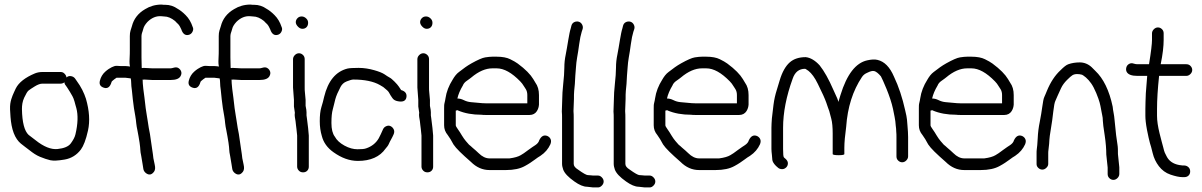

<svg xmlns="http://www.w3.org/2000/svg" viewBox="-20 -742 5259 840"><path d="M271 -403C270 -410 267 -415 262 -420C257 -425 252 -427 245 -427H165C154 -427 143 -425 133 -421C90 -403 62 -381 49 -355C44 -344 39 -334 35 -324C31 -314 27 -302 25 -288C23 -274 24 -255 26 -230C28 -205 32 -181 40 -160C48 -139 59 -124 71 -114C83 -104 96 -95 110 -84C124 -73 138 -63 155 -56C172 -49 187 -44 200 -41C213 -38 234 -39 263 -44C292 -49 316 -64 334 -88C345 -103 356 -130 365 -171C374 -212 371 -258 356 -310C348 -335 335 -362 315 -389L308 -399C304 -404 298 -408 290 -409C282 -410 276 -408 271 -403ZM262 -382C262 -377 264 -372 267 -369L274 -359C278 -353 282 -347 286 -340C290 -333 294 -326 297 -321C300 -316 303 -308 306 -298C309 -288 311 -278 314 -269C322 -239 321 -200 310 -154C307 -141 300 -129 290 -115C280 -101 260 -93 232 -90C204 -87 171 -100 135 -129C126 -136 116 -144 105 -152C87 -169 77 -206 76 -265C76 -281 78 -298 86 -315C94 -332 100 -342 105 -346C110 -350 119 -356 132 -364C145 -372 156 -376 165 -376H245C251 -376 257 -378 262 -382Z M552 -399C553 -394 554 -387 554 -379C554 -371 555 -360 557 -347L561 -308C563 -295 564 -282 566 -269C568 -256 570 -244 572 -234C574 -224 575 -213 576 -203C577 -193 579 -182 581 -173L586 -146C590 -124 592 -109 593 -99C594 -89 594 -81 595 -75C596 -69 597 -64 598 -59C600 -45 602 -33 604 -23L607 -4C608 4 612 10 618 15C631 25 643 24 654 9C659 2 660 -8 657 -21C654 -34 652 -44 651 -50C650 -56 650 -62 649 -67C648 -72 647 -81 645 -94C643 -107 640 -128 636 -156L631 -182C627 -205 625 -224 622 -239C619 -254 616 -279 612 -315L607 -353C605 -371 604 -385 604 -394C606 -393 608 -393 610 -394L647 -392H726C750 -392 764 -398 770 -409C773 -415 775 -421 773 -428C771 -435 767 -440 761 -444C755 -448 748 -448 741 -446C734 -444 729 -443 726 -443H647L608 -445C606 -444 603 -444 600 -445L599 -491V-584C599 -588 600 -593 601 -597C602 -601 605 -607 607 -616C609 -625 615 -635 625 -646C643 -664 664 -673 686 -671C690 -671 694 -670 698 -670C714 -670 730 -663 746 -650C751 -645 755 -640 760 -636C763 -633 765 -629 767 -626C769 -623 770 -619 773 -614C780 -592 793 -584 810 -591C816 -594 820 -598 823 -605C826 -612 826 -618 823 -624C816 -645 806 -662 792 -676C778 -690 767 -698 758 -703C741 -715 723 -721 703 -721C697 -721 692 -721 687 -722C660 -722 636 -715 615 -702C584 -684 565 -659 557 -627C555 -621 553 -614 551 -608C549 -602 548 -593 548 -584V-522C548 -514 548 -502 547 -485C546 -468 547 -457 549 -451C541 -452 534 -453 528 -453H508C502 -453 496 -454 490 -454C484 -454 477 -452 469 -448C461 -444 451 -438 440 -428C429 -418 421 -405 417 -389C413 -373 419 -363 435 -358C451 -353 462 -362 468 -383C468 -385 472 -389 480 -395L490 -402H528Z M941 -399C942 -394 943 -387 943 -379C943 -371 944 -360 946 -347L950 -308C952 -295 953 -282 955 -269C957 -256 959 -244 961 -234C963 -224 964 -213 965 -203C966 -193 968 -182 970 -173L975 -146C979 -124 981 -109 982 -99C983 -89 983 -81 984 -75C985 -69 986 -64 987 -59C989 -45 991 -33 993 -23L996 -4C997 4 1001 10 1007 15C1020 25 1032 24 1043 9C1048 2 1049 -8 1046 -21C1043 -34 1041 -44 1040 -50C1039 -56 1039 -62 1038 -67C1037 -72 1036 -81 1034 -94C1032 -107 1029 -128 1025 -156L1020 -182C1016 -205 1014 -224 1011 -239C1008 -254 1005 -279 1001 -315L996 -353C994 -371 993 -385 993 -394C995 -393 997 -393 999 -394L1036 -392H1115C1139 -392 1153 -398 1159 -409C1162 -415 1164 -421 1162 -428C1160 -435 1156 -440 1150 -444C1144 -448 1137 -448 1130 -446C1123 -444 1118 -443 1115 -443H1036L997 -445C995 -444 992 -444 989 -445L988 -491V-584C988 -588 989 -593 990 -597C991 -601 994 -607 996 -616C998 -625 1004 -635 1014 -646C1032 -664 1053 -673 1075 -671C1079 -671 1083 -670 1087 -670C1103 -670 1119 -663 1135 -650C1140 -645 1144 -640 1149 -636C1152 -633 1154 -629 1156 -626C1158 -623 1159 -619 1162 -614C1169 -592 1182 -584 1199 -591C1205 -594 1209 -598 1212 -605C1215 -612 1215 -618 1212 -624C1205 -645 1195 -662 1181 -676C1167 -690 1156 -698 1147 -703C1130 -715 1112 -721 1092 -721C1086 -721 1081 -721 1076 -722C1049 -722 1025 -715 1004 -702C973 -684 954 -659 946 -627C944 -621 942 -614 940 -608C938 -602 937 -593 937 -584V-522C937 -514 937 -502 936 -485C935 -468 936 -457 938 -451C930 -452 923 -453 917 -453H897C891 -453 885 -454 879 -454C873 -454 866 -452 858 -448C850 -444 840 -438 829 -428C818 -418 810 -405 806 -389C802 -373 808 -363 824 -358C840 -353 851 -362 857 -383C857 -385 861 -389 869 -395L879 -402H917Z M1328 -182C1324 -218 1321 -236 1321 -237V-251C1321 -256 1320 -266 1317 -279V-305L1314 -338C1313 -345 1313 -352 1313 -359V-483C1313 -490 1311 -496 1306 -501C1301 -506 1295 -509 1288 -509C1281 -509 1275 -506 1270 -501C1265 -496 1262 -490 1262 -483V-359L1266 -305V-276L1270 -249C1269 -243 1269 -236 1270 -230L1273 -212L1275 -194C1276 -188 1276 -183 1277 -178L1280 -149V-13C1280 -6 1283 0 1288 5C1293 10 1299 12 1306 12C1313 12 1319 10 1324 5C1329 0 1331 -6 1331 -13V-149ZM1282 -663C1277 -658 1274 -652 1274 -645C1274 -638 1278 -631 1284 -625C1290 -619 1296 -616 1303 -616C1310 -616 1316 -618 1321 -623C1326 -628 1328 -635 1328 -642C1328 -649 1326 -655 1320 -661C1314 -667 1307 -670 1300 -670C1293 -670 1287 -668 1282 -663Z M1642 -370 1657 -361C1671 -350 1680 -342 1683 -335C1686 -328 1691 -322 1696 -314C1701 -306 1709 -301 1721 -299C1742 -295 1755 -300 1758 -316C1761 -332 1753 -343 1735 -348C1732 -352 1729 -357 1725 -363C1721 -369 1715 -376 1706 -385C1697 -394 1690 -400 1684 -403C1678 -406 1671 -411 1662 -417C1653 -423 1638 -429 1617 -435C1596 -441 1573 -445 1549 -445C1525 -445 1509 -444 1500 -442C1449 -429 1415 -388 1398 -318C1395 -304 1391 -289 1386 -273C1381 -257 1379 -236 1379 -212C1379 -188 1382 -167 1388 -147C1395 -119 1412 -95 1439 -76C1474 -51 1509 -38 1546 -38C1601 -38 1642 -56 1667 -92C1673 -99 1678 -105 1681 -112C1684 -119 1687 -125 1691 -132C1695 -139 1699 -147 1702 -154C1705 -161 1706 -168 1703 -175C1700 -182 1695 -187 1689 -190C1683 -193 1677 -193 1670 -190C1663 -187 1659 -183 1656 -177C1649 -160 1642 -147 1637 -137C1625 -116 1606 -101 1582 -93C1574 -90 1562 -89 1544 -89C1526 -89 1507 -94 1487 -105C1467 -116 1453 -129 1445 -144C1435 -157 1430 -177 1430 -204C1430 -231 1432 -250 1436 -264C1440 -278 1443 -293 1447 -308C1451 -323 1459 -341 1470 -362C1476 -373 1484 -381 1497 -386C1510 -391 1519 -394 1526 -394C1575 -394 1614 -386 1642 -370Z M1872 -182C1868 -218 1865 -236 1865 -237V-251C1865 -256 1864 -266 1861 -279V-305L1858 -338C1857 -345 1857 -352 1857 -359V-483C1857 -490 1855 -496 1850 -501C1845 -506 1839 -509 1832 -509C1825 -509 1819 -506 1814 -501C1809 -496 1806 -490 1806 -483V-359L1810 -305V-276L1814 -249C1813 -243 1813 -236 1814 -230L1817 -212L1819 -194C1820 -188 1820 -183 1821 -178L1824 -149V-13C1824 -6 1827 0 1832 5C1837 10 1843 12 1850 12C1857 12 1863 10 1868 5C1873 0 1875 -6 1875 -13V-149ZM1826 -663C1821 -658 1818 -652 1818 -645C1818 -638 1822 -631 1828 -625C1834 -619 1840 -616 1847 -616C1854 -616 1860 -618 1865 -623C1870 -628 1872 -635 1872 -642C1872 -649 1870 -655 1864 -661C1858 -667 1851 -670 1844 -670C1837 -670 1831 -668 1826 -663Z M2086 -240C2092 -239 2098 -239 2105 -239H2297C2311 -239 2322 -245 2329 -256C2336 -267 2339 -280 2338 -294V-326C2338 -348 2333 -366 2322 -381L2313 -396C2301 -416 2279 -439 2245 -464C2237 -470 2226 -476 2212 -483C2198 -490 2178 -494 2153 -494H2134C2126 -494 2116 -493 2103 -491C2090 -489 2070 -480 2043 -465C2033 -459 2024 -454 2016 -448C2008 -442 1999 -435 1988 -427C1977 -419 1968 -407 1960 -393C1944 -368 1933 -340 1929 -312C1928 -306 1927 -299 1925 -292C1923 -285 1923 -277 1923 -267V-194C1923 -178 1928 -164 1939 -151C1942 -147 1946 -141 1951 -133C1956 -125 1960 -117 1964 -110C1975 -93 2001 -68 2040 -34C2064 -10 2091 2 2122 2H2193C2228 2 2256 -4 2277 -16C2294 -25 2308 -35 2319 -43C2330 -51 2338 -57 2344 -60C2365 -74 2379 -91 2388 -111C2391 -119 2392 -126 2389 -133C2386 -140 2381 -144 2375 -147C2360 -153 2348 -147 2339 -128C2337 -120 2331 -113 2322 -107C2313 -101 2305 -96 2300 -92C2295 -88 2288 -84 2282 -79C2276 -74 2268 -69 2258 -63C2248 -57 2232 -52 2209 -49H2122C2105 -49 2089 -57 2074 -72C2070 -76 2065 -80 2061 -84C2057 -88 2052 -91 2047 -96C2042 -101 2037 -105 2032 -109C2028 -114 2023 -119 2018 -125C2013 -131 2007 -139 2001 -149C1995 -159 1989 -169 1983 -177C1977 -185 1974 -191 1974 -194V-258L1982 -260C1983 -260 1983 -260 1983 -259C2013 -246 2048 -240 2086 -240ZM1981 -311C1985 -329 1993 -348 2005 -368C2008 -376 2014 -383 2023 -389C2032 -395 2038 -400 2042 -403C2074 -430 2105 -443 2134 -443H2153C2185 -443 2219 -424 2256 -386C2263 -379 2267 -373 2270 -368C2273 -363 2277 -358 2281 -351C2285 -344 2287 -336 2287 -326V-290H2105C2094 -290 2084 -291 2074 -292C2064 -293 2053 -294 2041 -295C2029 -296 2019 -299 2009 -304C1999 -309 1990 -311 1981 -311Z M2438 -254C2439 -244 2439 -235 2439 -226V-25C2439 -17 2441 -9 2444 0C2450 16 2466 33 2493 52C2514 67 2533 75 2548 75L2575 78H2596C2603 78 2608 75 2613 70C2618 65 2621 59 2621 52C2621 45 2618 39 2613 34C2608 29 2603 26 2596 26H2575C2572 26 2568 25 2564 25C2560 25 2556 24 2551 24C2546 24 2531 16 2509 0C2496 -8 2490 -16 2490 -25V-226C2490 -235 2490 -245 2489 -256L2491 -309C2491 -323 2491 -334 2492 -344C2493 -354 2494 -364 2495 -375C2496 -386 2496 -398 2497 -411C2498 -424 2499 -437 2500 -449C2501 -461 2502 -475 2505 -491C2508 -507 2511 -526 2514 -549C2517 -572 2521 -590 2525 -603L2529 -615C2531 -622 2530 -628 2527 -634C2524 -640 2519 -645 2512 -647C2505 -649 2498 -648 2492 -645C2486 -642 2482 -637 2480 -630L2477 -618C2473 -606 2470 -589 2466 -566C2462 -543 2459 -522 2455 -503C2451 -484 2449 -466 2449 -446C2449 -426 2447 -402 2444 -374C2441 -346 2440 -325 2440 -314Z M2664 -254C2665 -244 2665 -235 2665 -226V-25C2665 -17 2667 -9 2670 0C2676 16 2692 33 2719 52C2740 67 2759 75 2774 75L2801 78H2822C2829 78 2834 75 2839 70C2844 65 2847 59 2847 52C2847 45 2844 39 2839 34C2834 29 2829 26 2822 26H2801C2798 26 2794 25 2790 25C2786 25 2782 24 2777 24C2772 24 2757 16 2735 0C2722 -8 2716 -16 2716 -25V-226C2716 -235 2716 -245 2715 -256L2717 -309C2717 -323 2717 -334 2718 -344C2719 -354 2720 -364 2721 -375C2722 -386 2722 -398 2723 -411C2724 -424 2725 -437 2726 -449C2727 -461 2728 -475 2731 -491C2734 -507 2737 -526 2740 -549C2743 -572 2747 -590 2751 -603L2755 -615C2757 -622 2756 -628 2753 -634C2750 -640 2745 -645 2738 -647C2731 -649 2724 -648 2718 -645C2712 -642 2708 -637 2706 -630L2703 -618C2699 -606 2696 -589 2692 -566C2688 -543 2685 -522 2681 -503C2677 -484 2675 -466 2675 -446C2675 -426 2673 -402 2670 -374C2667 -346 2666 -325 2666 -314Z M3003 -240C3009 -239 3015 -239 3022 -239H3214C3228 -239 3239 -245 3246 -256C3253 -267 3256 -280 3255 -294V-326C3255 -348 3250 -366 3239 -381L3230 -396C3218 -416 3196 -439 3162 -464C3154 -470 3143 -476 3129 -483C3115 -490 3095 -494 3070 -494H3051C3043 -494 3033 -493 3020 -491C3007 -489 2987 -480 2960 -465C2950 -459 2941 -454 2933 -448C2925 -442 2916 -435 2905 -427C2894 -419 2885 -407 2877 -393C2861 -368 2850 -340 2846 -312C2845 -306 2844 -299 2842 -292C2840 -285 2840 -277 2840 -267V-194C2840 -178 2845 -164 2856 -151C2859 -147 2863 -141 2868 -133C2873 -125 2877 -117 2881 -110C2892 -93 2918 -68 2957 -34C2981 -10 3008 2 3039 2H3110C3145 2 3173 -4 3194 -16C3211 -25 3225 -35 3236 -43C3247 -51 3255 -57 3261 -60C3282 -74 3296 -91 3305 -111C3308 -119 3309 -126 3306 -133C3303 -140 3298 -144 3292 -147C3277 -153 3265 -147 3256 -128C3254 -120 3248 -113 3239 -107C3230 -101 3222 -96 3217 -92C3212 -88 3205 -84 3199 -79C3193 -74 3185 -69 3175 -63C3165 -57 3149 -52 3126 -49H3039C3022 -49 3006 -57 2991 -72C2987 -76 2982 -80 2978 -84C2974 -88 2969 -91 2964 -96C2959 -101 2954 -105 2949 -109C2945 -114 2940 -119 2935 -125C2930 -131 2924 -139 2918 -149C2912 -159 2906 -169 2900 -177C2894 -185 2891 -191 2891 -194V-258L2899 -260C2900 -260 2900 -260 2900 -259C2930 -246 2965 -240 3003 -240ZM2898 -311C2902 -329 2910 -348 2922 -368C2925 -376 2931 -383 2940 -389C2949 -395 2955 -400 2959 -403C2991 -430 3022 -443 3051 -443H3070C3102 -443 3136 -424 3173 -386C3180 -379 3184 -373 3187 -368C3190 -363 3194 -358 3198 -351C3202 -344 3204 -336 3204 -326V-290H3022C3011 -290 3001 -291 2991 -292C2981 -293 2970 -294 2958 -295C2946 -296 2936 -299 2926 -304C2916 -309 2907 -311 2898 -311Z M3648 -296C3648 -300 3641 -318 3626 -349C3606 -395 3586 -431 3566 -456C3546 -478 3525 -490 3505 -492C3477 -492 3453 -485 3435 -469C3417 -453 3402 -427 3391 -390C3388 -381 3384 -366 3378 -347C3372 -328 3367 -307 3364 -283C3361 -259 3359 -239 3357 -224C3356 -209 3355 -195 3355 -183V-90C3355 -82 3356 -74 3357 -65C3358 -56 3358 -49 3359 -42C3360 -35 3365 -26 3375 -16L3383 -9C3388 -4 3395 -2 3402 -2C3409 -2 3415 -5 3420 -10C3425 -15 3427 -21 3427 -28C3427 -35 3423 -41 3418 -46L3410 -53C3407 -56 3406 -68 3406 -90V-183C3406 -249 3420 -321 3448 -398C3458 -427 3476 -441 3502 -441L3505 -440L3517 -432C3531 -421 3545 -402 3558 -375C3577 -337 3589 -310 3595 -293C3601 -276 3605 -263 3608 -256C3610 -249 3613 -237 3617 -222C3621 -207 3623 -185 3623 -158V-68C3623 -65 3632 -63 3649 -63C3666 -63 3674 -65 3674 -68V-95C3674 -119 3677 -150 3682 -187C3688 -273 3711 -345 3751 -405C3757 -414 3765 -420 3775 -424C3787 -430 3797 -433 3805 -431C3813 -429 3823 -421 3834 -408C3838 -400 3847 -382 3859 -352C3871 -322 3881 -293 3887 -265C3893 -237 3896 -219 3897 -212C3898 -205 3898 -198 3899 -191C3900 -184 3901 -176 3901 -167C3902 -158 3902 -150 3902 -142V-58C3902 -51 3904 -45 3909 -40C3914 -35 3920 -32 3927 -32C3934 -32 3940 -35 3945 -40C3950 -45 3953 -51 3953 -58V-142C3953 -155 3952 -173 3950 -195C3949 -202 3949 -211 3948 -219C3947 -227 3945 -241 3940 -260C3928 -314 3912 -363 3891 -407C3873 -449 3849 -473 3819 -480C3807 -483 3792 -482 3774 -478C3724 -467 3685 -417 3657 -326C3654 -315 3651 -305 3648 -296Z M4163 -240C4169 -239 4175 -239 4182 -239H4374C4388 -239 4399 -245 4406 -256C4413 -267 4416 -280 4415 -294V-326C4415 -348 4410 -366 4399 -381L4390 -396C4378 -416 4356 -439 4322 -464C4314 -470 4303 -476 4289 -483C4275 -490 4255 -494 4230 -494H4211C4203 -494 4193 -493 4180 -491C4167 -489 4147 -480 4120 -465C4110 -459 4101 -454 4093 -448C4085 -442 4076 -435 4065 -427C4054 -419 4045 -407 4037 -393C4021 -368 4010 -340 4006 -312C4005 -306 4004 -299 4002 -292C4000 -285 4000 -277 4000 -267V-194C4000 -178 4005 -164 4016 -151C4019 -147 4023 -141 4028 -133C4033 -125 4037 -117 4041 -110C4052 -93 4078 -68 4117 -34C4141 -10 4168 2 4199 2H4270C4305 2 4333 -4 4354 -16C4371 -25 4385 -35 4396 -43C4407 -51 4415 -57 4421 -60C4442 -74 4456 -91 4465 -111C4468 -119 4469 -126 4466 -133C4463 -140 4458 -144 4452 -147C4437 -153 4425 -147 4416 -128C4414 -120 4408 -113 4399 -107C4390 -101 4382 -96 4377 -92C4372 -88 4365 -84 4359 -79C4353 -74 4345 -69 4335 -63C4325 -57 4309 -52 4286 -49H4199C4182 -49 4166 -57 4151 -72C4147 -76 4142 -80 4138 -84C4134 -88 4129 -91 4124 -96C4119 -101 4114 -105 4109 -109C4105 -114 4100 -119 4095 -125C4090 -131 4084 -139 4078 -149C4072 -159 4066 -169 4060 -177C4054 -185 4051 -191 4051 -194V-258L4059 -260C4060 -260 4060 -260 4060 -259C4090 -246 4125 -240 4163 -240ZM4058 -311C4062 -329 4070 -348 4082 -368C4085 -376 4091 -383 4100 -389C4109 -395 4115 -400 4119 -403C4151 -430 4182 -443 4211 -443H4230C4262 -443 4296 -424 4333 -386C4340 -379 4344 -373 4347 -368C4350 -363 4354 -358 4358 -351C4362 -344 4364 -336 4364 -326V-290H4182C4171 -290 4161 -291 4151 -292C4141 -293 4130 -294 4118 -295C4106 -296 4096 -299 4086 -304C4076 -309 4067 -311 4058 -311Z M4826 -9V19C4826 26 4828 32 4833 37C4838 42 4844 45 4851 45C4858 45 4864 42 4869 37C4874 32 4877 26 4877 19V-10L4871 -68C4871 -84 4871 -98 4869 -109C4867 -120 4865 -134 4863 -151C4861 -168 4860 -181 4859 -190C4858 -199 4857 -209 4856 -219C4855 -229 4854 -239 4852 -248C4850 -257 4849 -266 4848 -275C4833 -347 4807 -399 4772 -432L4756 -448C4741 -462 4723 -469 4704 -469C4685 -469 4668 -466 4654 -461C4645 -458 4634 -449 4620 -435C4596 -413 4576 -383 4560 -344C4556 -335 4553 -326 4549 -318C4545 -310 4543 -295 4540 -275C4537 -255 4534 -233 4529 -209C4524 -185 4521 -161 4520 -137C4519 -113 4517 -97 4516 -90C4515 -83 4515 -77 4515 -71V-25C4515 -18 4517 -13 4522 -8C4527 -3 4533 0 4540 0C4547 0 4553 -3 4558 -8C4563 -13 4566 -18 4566 -25V-71C4566 -75 4566 -80 4567 -86C4568 -92 4569 -102 4570 -113C4571 -137 4574 -159 4578 -181C4582 -203 4585 -227 4588 -253C4591 -279 4594 -294 4597 -300C4600 -306 4603 -314 4607 -323C4611 -332 4616 -343 4622 -356C4628 -369 4637 -381 4648 -392C4659 -403 4667 -410 4672 -413C4677 -416 4684 -418 4692 -418C4700 -418 4707 -417 4714 -415C4716 -414 4723 -410 4731 -403C4739 -396 4747 -387 4754 -377C4761 -367 4768 -354 4776 -335C4784 -316 4788 -303 4791 -293C4794 -283 4795 -274 4797 -265C4799 -256 4800 -247 4802 -239C4804 -231 4805 -222 4805 -213C4805 -204 4808 -183 4813 -150C4818 -117 4820 -89 4820 -66Z M5071 -567V-596C5071 -603 5069 -609 5064 -614C5059 -619 5053 -622 5046 -622C5039 -622 5033 -619 5028 -614C5023 -609 5020 -603 5020 -596V-567C5020 -551 5016 -516 5007 -461H4956C4951 -461 4945 -462 4939 -464C4933 -466 4927 -466 4921 -463C4915 -460 4910 -455 4908 -448C4906 -441 4906 -434 4909 -428C4915 -416 4931 -410 4956 -410H4999L4993 -334C4992 -307 4991 -284 4991 -265V-235C4991 -221 4993 -201 4998 -174C5003 -147 5008 -128 5011 -116C5014 -107 5018 -93 5023 -72C5028 -51 5037 -32 5050 -15C5063 2 5080 15 5101 22C5122 29 5139 33 5154 33H5161C5168 33 5175 31 5180 26C5185 21 5187 15 5187 8C5187 1 5185 -5 5180 -10C5175 -15 5168 -18 5161 -18H5154C5151 -18 5146 -19 5139 -20C5112 -25 5094 -38 5084 -58L5076 -74C5074 -78 5072 -86 5069 -98C5066 -110 5060 -130 5053 -159C5046 -188 5042 -213 5042 -235V-265C5042 -305 5045 -353 5051 -410H5170C5177 -410 5183 -413 5188 -418C5193 -423 5196 -429 5196 -436C5196 -443 5193 -449 5188 -454C5183 -459 5177 -461 5170 -461H5058C5067 -504 5071 -540 5071 -567Z"/></svg>

Font: AppleStorm
Style: Rg
Weight: 400
Foundry: Cannot Into Space Fonts
Version: Version 1.01